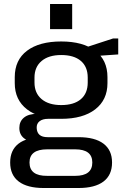

<svg xmlns="http://www.w3.org/2000/svg" viewBox="-20 -756 623 963"><path d="M287 -160Q177 -160 115.5 -207.5Q54 -255 54 -339V-369Q54 -455 115.5 -501.5Q177 -548 287 -548Q396 -548 457.5 -501.5Q519 -455 519 -369V-339Q519 -255 457.5 -207.5Q396 -160 287 -160ZM199 187Q117 187 74 154.5Q31 122 31 59Q31 -3 73 -35.5Q115 -68 198 -68H374Q456 -68 499 -35.5Q542 -3 542 59Q542 122 499 154.5Q456 187 374 187ZM357 126Q443 126 443 59Q443 -7 357 -7H217Q128 -7 128 59Q128 127 217 126ZM165 -44Q124 -44 100.5 -62.5Q77 -81 77 -114Q77 -147 100 -166Q123 -185 166 -185H287V-160H221Q194 -160 178.5 -148Q163 -136 164 -114Q165 -91 178.5 -79.5Q192 -68 219 -68H287V-44ZM287 -229Q351 -229 385.5 -258.5Q420 -288 420 -342V-367Q420 -421 385.5 -450.5Q351 -480 287 -480Q224 -480 188.5 -450Q153 -420 153 -367V-342Q153 -289 188.5 -259Q224 -229 287 -229ZM400 -515 547 -563H573V-483L400 -471ZM342 -736V-610H231V-736Z"/></svg>

Font: Pathway Extreme 28pt Medium
Style: Regular
Weight: 500
Designer: Eduardo Rodriguez Tunni
Foundry: Eduardo Rodriguez Tunni
Version: Version 1.001;gftools[0.9.26]